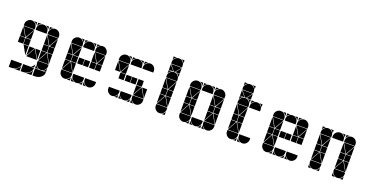

<svg xmlns="http://www.w3.org/2000/svg" viewBox="-29 -1364 4176 2160"><g transform="rotate(20 2059.0 -284.5)"><path d="M284 -492Q311 -492 330 -473Q349 -454 349 -427V-407H219V-427Q219 -453 238.5 -472.5Q258 -492 284 -492ZM142 -492Q169 -492 188 -473Q207 -454 207 -427V-407H77V-427Q77 -453 96.5 -472.5Q116 -492 142 -492ZM426 -492Q453 -492 472 -473Q491 -454 491 -427V-407H361V-427Q361 -453 380.5 -472.5Q400 -492 426 -492ZM361 3H491Q491 23 482 39Q473 55 458.5 66Q444 77 425.5 82.5Q407 88 389 88H361ZM219 3H349Q349 23 340 39Q331 55 316.5 66Q302 77 283.5 82.5Q265 88 247 88H219ZM77 3H207Q207 23 198 39Q189 55 174.5 66Q160 77 141.5 82.5Q123 88 105 88H77ZM426 -2Q400 -2 380.5 -21.5Q361 -41 361 -67V-87H491V-67Q491 -41 471.5 -21.5Q452 -2 426 -2ZM221 -92 284 -205 348 -92ZM363 -92 426 -205 490 -92ZM348 -402H221ZM206 -402 142 -290 79 -402ZM490 -402 426 -290 363 -402ZM424 -212H361V-282H424ZM140 -212H77V-282H140ZM491 -212H429V-282H491ZM207 -212H145V-282H207ZM77 -287V-395L138 -287ZM361 -287V-395L422 -287ZM361 -207H422L361 -99ZM219 -207H280L219 -99ZM207 -287H147L207 -395ZM349 -207V-99L289 -207ZM491 -207V-99L431 -207ZM207 -207V-99L147 -207ZM491 -287H431L491 -395ZM283 88Q305 81 323 67Q341 53 349 30V88ZM141 88Q163 81 181 67Q199 53 207 30V88ZM361 -42Q373 -14 401 -2H361ZM361 -492H401Q387 -487 377 -477Q367 -467 361 -453ZM310 -2Q324 -8 334 -18Q344 -28 349 -42V-2ZM219 -492H259Q245 -487 235 -477Q225 -467 219 -453ZM452 -2Q466 -8 476 -18Q486 -28 491 -42V-2ZM349 -492V-453Q339 -482 310 -492ZM207 -492V-453Q197 -482 168 -492Z M852 -492Q879 -492 898 -473Q917 -454 917 -427V-407H787V-427Q787 -453 806.5 -472.5Q826 -492 852 -492ZM710 -492Q737 -492 756 -473Q775 -454 775 -427V-407H645V-427Q645 -453 664.5 -472.5Q684 -492 710 -492ZM994 -492Q1021 -492 1040 -473Q1059 -454 1059 -427V-407H929V-427Q929 -453 948.5 -472.5Q968 -492 994 -492ZM994 -2Q968 -2 948.5 -21.5Q929 -41 929 -67V-87H1059V-67Q1059 -41 1039.5 -21.5Q1020 -2 994 -2ZM710 -2Q684 -2 664.5 -21.5Q645 -41 645 -67V-87H775V-67Q775 -41 755.5 -21.5Q736 -2 710 -2ZM852 -2Q826 -2 806.5 -21.5Q787 -41 787 -67V-87H917V-67Q917 -41 897.5 -21.5Q878 -2 852 -2ZM647 -92 710 -205 774 -92ZM774 -402 710 -290 647 -402ZM1058 -402 994 -290 931 -402ZM850 -212H787V-282H850ZM992 -212H929V-282H992ZM708 -212H645V-282H708ZM917 -212H855V-282H917ZM1059 -212H997V-282H1059ZM775 -212H713V-282H775ZM645 -287V-395L706 -287ZM929 -287V-395L990 -287ZM645 -207H706L645 -99ZM775 -287H715L775 -395ZM775 -207V-99L715 -207ZM1059 -287H999L1059 -395ZM787 -42Q799 -14 827 -2H787ZM929 -42Q941 -14 969 -2H929ZM929 -492H969Q955 -487 945 -477Q935 -467 929 -453ZM878 -2Q892 -8 902 -18Q912 -28 917 -42V-2ZM736 -2Q750 -8 760 -18Q770 -28 775 -42V-2ZM787 -492H827Q813 -487 803 -477Q793 -467 787 -453ZM917 -492V-453Q907 -482 878 -492ZM775 -492V-453Q765 -482 736 -492Z M1420 -492Q1447 -492 1466 -473Q1485 -454 1485 -427V-407H1355V-427Q1355 -453 1374.5 -472.5Q1394 -492 1420 -492ZM1278 -492Q1305 -492 1324 -473Q1343 -454 1343 -427V-407H1213V-427Q1213 -453 1232.5 -472.5Q1252 -492 1278 -492ZM1562 -492Q1589 -492 1608 -473Q1627 -454 1627 -427V-407H1497V-427Q1497 -453 1516.5 -472.5Q1536 -492 1562 -492ZM1562 -2Q1536 -2 1516.5 -21.5Q1497 -41 1497 -67V-87H1627V-67Q1627 -41 1607.5 -21.5Q1588 -2 1562 -2ZM1278 -2Q1252 -2 1232.5 -21.5Q1213 -41 1213 -67V-87H1343V-67Q1343 -41 1323.5 -21.5Q1304 -2 1278 -2ZM1420 -2Q1394 -2 1374.5 -21.5Q1355 -41 1355 -67V-87H1485V-67Q1485 -41 1465.5 -21.5Q1446 -2 1420 -2ZM1499 -92 1562 -205 1626 -92ZM1342 -402 1278 -290 1215 -402ZM1418 -212H1355V-282H1418ZM1560 -212H1497V-282H1560ZM1485 -212H1423V-282H1485ZM1343 -212H1281V-282H1343ZM1213 -287V-395L1274 -287ZM1497 -207H1558L1497 -99ZM1343 -287H1283L1343 -395ZM1627 -207V-99L1567 -207ZM1355 -42Q1367 -14 1395 -2H1355ZM1497 -42Q1509 -14 1537 -2H1497ZM1497 -492H1537Q1523 -487 1513 -477Q1503 -467 1497 -453ZM1446 -2Q1460 -8 1470 -18Q1480 -28 1485 -42V-2ZM1304 -2Q1318 -8 1328 -18Q1338 -28 1343 -42V-2ZM1355 -492H1395Q1381 -487 1371 -477Q1361 -467 1355 -453ZM1485 -492V-453Q1475 -482 1446 -492ZM1343 -492V-453Q1333 -482 1304 -492Z M1846 -492Q1873 -492 1892 -473Q1911 -454 1911 -427V-407H1781V-427Q1781 -453 1800.5 -472.5Q1820 -492 1846 -492ZM1846 -657Q1873 -657 1892 -638Q1911 -619 1911 -592V-572H1781V-592Q1781 -618 1800.5 -637.5Q1820 -657 1846 -657ZM1846 -2Q1820 -2 1800.5 -21.5Q1781 -41 1781 -67V-87H1911V-67Q1911 -41 1891.5 -21.5Q1872 -2 1846 -2ZM1783 -92 1846 -205 1910 -92ZM1910 -402 1846 -290 1783 -402ZM1909 -567 1853 -497H1840L1784 -567ZM1844 -212H1781V-282H1844ZM1911 -212H1849V-282H1911ZM1781 -287V-395L1842 -287ZM1781 -207H1842L1781 -99ZM1911 -287H1851L1911 -395ZM1911 -207V-99L1851 -207ZM1781 -497V-563L1834 -497ZM1911 -497H1859L1911 -563ZM1781 -492H1821Q1807 -487 1797 -477Q1787 -467 1781 -453ZM1872 -2Q1886 -8 1896 -18Q1906 -28 1911 -42V-2ZM1781 -657H1821Q1807 -652 1797 -642Q1787 -632 1781 -618ZM1911 -492V-453Q1901 -482 1872 -492ZM1911 -657V-618Q1901 -647 1872 -657Z M2272 -492Q2299 -492 2318 -473Q2337 -454 2337 -427V-407H2207V-427Q2207 -453 2226.5 -472.5Q2246 -492 2272 -492ZM2130 -492Q2157 -492 2176 -473Q2195 -454 2195 -427V-407H2065V-427Q2065 -453 2084.5 -472.5Q2104 -492 2130 -492ZM2414 -492Q2441 -492 2460 -473Q2479 -454 2479 -427V-407H2349V-427Q2349 -453 2368.5 -472.5Q2388 -492 2414 -492ZM2414 -2Q2388 -2 2368.5 -21.5Q2349 -41 2349 -67V-87H2479V-67Q2479 -41 2459.5 -21.5Q2440 -2 2414 -2ZM2130 -2Q2104 -2 2084.5 -21.5Q2065 -41 2065 -67V-87H2195V-67Q2195 -41 2175.5 -21.5Q2156 -2 2130 -2ZM2272 -2Q2246 -2 2226.5 -21.5Q2207 -41 2207 -67V-87H2337V-67Q2337 -41 2317.5 -21.5Q2298 -2 2272 -2ZM2351 -92 2414 -205 2478 -92ZM2067 -92 2130 -205 2194 -92ZM2194 -402 2130 -290 2067 -402ZM2478 -402 2414 -290 2351 -402ZM2412 -212H2349V-282H2412ZM2128 -212H2065V-282H2128ZM2479 -212H2417V-282H2479ZM2195 -212H2133V-282H2195ZM2065 -287V-395L2126 -287ZM2349 -287V-395L2410 -287ZM2349 -207H2410L2349 -99ZM2065 -207H2126L2065 -99ZM2195 -287H2135L2195 -395ZM2479 -207V-99L2419 -207ZM2195 -207V-99L2135 -207ZM2479 -287H2419L2479 -395ZM2207 -42Q2219 -14 2247 -2H2207ZM2349 -42Q2361 -14 2389 -2H2349ZM2349 -492H2389Q2375 -487 2365 -477Q2355 -467 2349 -453ZM2298 -2Q2312 -8 2322 -18Q2332 -28 2337 -42V-2ZM2156 -2Q2170 -8 2180 -18Q2190 -28 2195 -42V-2ZM2207 -492H2247Q2233 -487 2223 -477Q2213 -467 2207 -453ZM2337 -492V-453Q2327 -482 2298 -492ZM2195 -492V-453Q2185 -482 2156 -492Z M2840 -492Q2867 -492 2886 -473Q2905 -454 2905 -427V-407H2775V-427Q2775 -453 2794.5 -472.5Q2814 -492 2840 -492ZM2698 -492Q2725 -492 2744 -473Q2763 -454 2763 -427V-407H2633V-427Q2633 -453 2652.5 -472.5Q2672 -492 2698 -492ZM2698 -657Q2725 -657 2744 -638Q2763 -619 2763 -592V-572H2633V-592Q2633 -618 2652.5 -637.5Q2672 -657 2698 -657ZM2698 -2Q2672 -2 2652.5 -21.5Q2633 -41 2633 -67V-87H2763V-67Q2763 -41 2743.5 -21.5Q2724 -2 2698 -2ZM2840 -2Q2814 -2 2794.5 -21.5Q2775 -41 2775 -67V-87H2905V-67Q2905 -41 2885.5 -21.5Q2866 -2 2840 -2ZM2635 -92 2698 -205 2762 -92ZM2762 -402 2698 -290 2635 -402ZM2761 -567 2705 -497H2692L2636 -567ZM2696 -212H2633V-282H2696ZM2763 -212H2701V-282H2763ZM2633 -287V-395L2694 -287ZM2633 -207H2694L2633 -99ZM2763 -287H2703L2763 -395ZM2763 -207V-99L2703 -207ZM2633 -497V-563L2686 -497ZM2763 -497H2711L2763 -563ZM2775 -42Q2787 -14 2815 -2H2775ZM2633 -492H2673Q2659 -487 2649 -477Q2639 -467 2633 -453ZM2724 -2Q2738 -8 2748 -18Q2758 -28 2763 -42V-2ZM2633 -657H2673Q2659 -652 2649 -642Q2639 -632 2633 -618ZM2775 -492H2815Q2801 -487 2791 -477Q2781 -467 2775 -453ZM2905 -492V-453Q2895 -482 2866 -492ZM2763 -492V-453Q2753 -482 2724 -492ZM2763 -657V-618Q2753 -647 2724 -657Z M3266 -492Q3293 -492 3312 -473Q3331 -454 3331 -427V-407H3201V-427Q3201 -453 3220.5 -472.5Q3240 -492 3266 -492ZM3124 -492Q3151 -492 3170 -473Q3189 -454 3189 -427V-407H3059V-427Q3059 -453 3078.5 -472.5Q3098 -492 3124 -492ZM3408 -492Q3435 -492 3454 -473Q3473 -454 3473 -427V-407H3343V-427Q3343 -453 3362.5 -472.5Q3382 -492 3408 -492ZM3408 -2Q3382 -2 3362.5 -21.5Q3343 -41 3343 -67V-87H3473V-67Q3473 -41 3453.5 -21.5Q3434 -2 3408 -2ZM3124 -2Q3098 -2 3078.5 -21.5Q3059 -41 3059 -67V-87H3189V-67Q3189 -41 3169.5 -21.5Q3150 -2 3124 -2ZM3266 -2Q3240 -2 3220.5 -21.5Q3201 -41 3201 -67V-87H3331V-67Q3331 -41 3311.5 -21.5Q3292 -2 3266 -2ZM3061 -92 3124 -205 3188 -92ZM3188 -402 3124 -290 3061 -402ZM3472 -402 3408 -290 3345 -402ZM3264 -212H3201V-282H3264ZM3406 -212H3343V-282H3406ZM3122 -212H3059V-282H3122ZM3331 -212H3269V-282H3331ZM3473 -212H3411V-282H3473ZM3189 -212H3127V-282H3189ZM3059 -287V-395L3120 -287ZM3343 -287V-395L3404 -287ZM3059 -207H3120L3059 -99ZM3189 -287H3129L3189 -395ZM3189 -207V-99L3129 -207ZM3473 -287H3413L3473 -395ZM3201 -42Q3213 -14 3241 -2H3201ZM3343 -42Q3355 -14 3383 -2H3343ZM3343 -492H3383Q3369 -487 3359 -477Q3349 -467 3343 -453ZM3292 -2Q3306 -8 3316 -18Q3326 -28 3331 -42V-2ZM3150 -2Q3164 -8 3174 -18Q3184 -28 3189 -42V-2ZM3201 -492H3241Q3227 -487 3217 -477Q3207 -467 3201 -453ZM3331 -492V-453Q3321 -482 3292 -492ZM3189 -492V-453Q3179 -482 3150 -492Z M3834 -492Q3861 -492 3880 -473Q3899 -454 3899 -427V-407H3769V-427Q3769 -453 3788.5 -472.5Q3808 -492 3834 -492ZM3692 -492Q3719 -492 3738 -473Q3757 -454 3757 -427V-407H3627V-427Q3627 -453 3646.5 -472.5Q3666 -492 3692 -492ZM3976 -492Q4003 -492 4022 -473Q4041 -454 4041 -427V-407H3911V-427Q3911 -453 3930.5 -472.5Q3950 -492 3976 -492ZM3976 -2Q3950 -2 3930.5 -21.5Q3911 -41 3911 -67V-87H4041V-67Q4041 -41 4021.5 -21.5Q4002 -2 3976 -2ZM3692 -2Q3666 -2 3646.5 -21.5Q3627 -41 3627 -67V-87H3757V-67Q3757 -41 3737.5 -21.5Q3718 -2 3692 -2ZM3913 -92 3976 -205 4040 -92ZM3629 -92 3692 -205 3756 -92ZM3756 -402 3692 -290 3629 -402ZM4040 -402 3976 -290 3913 -402ZM3974 -212H3911V-282H3974ZM3690 -212H3627V-282H3690ZM4041 -212H3979V-282H4041ZM3757 -212H3695V-282H3757ZM3627 -287V-395L3688 -287ZM3911 -287V-395L3972 -287ZM3911 -207H3972L3911 -99ZM3627 -207H3688L3627 -99ZM3757 -287H3697L3757 -395ZM4041 -207V-99L3981 -207ZM3757 -207V-99L3697 -207ZM4041 -287H3981L4041 -395ZM3627 -42Q3639 -14 3667 -2H3627ZM3911 -42Q3923 -14 3951 -2H3911ZM3911 -492H3951Q3937 -487 3927 -477Q3917 -467 3911 -453ZM3627 -492H3667Q3653 -487 3643 -477Q3633 -467 3627 -453ZM3718 -2Q3732 -8 3742 -18Q3752 -28 3757 -42V-2ZM4002 -2Q4016 -8 4026 -18Q4036 -28 4041 -42V-2ZM3899 -492V-453Q3889 -482 3860 -492ZM3757 -492V-453Q3747 -482 3718 -492Z"/></g></svg>

Font: CAT DyFa
Style: Regular
Weight: 400
Designer: Peter Wiegel
Foundry: Peter Wiegel
Version: Version 1.001; ttfautohint (v1.3)